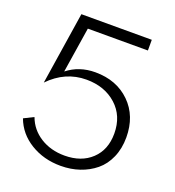

<svg xmlns="http://www.w3.org/2000/svg" viewBox="-138 -858 892 981"><g transform="rotate(20 308.0 -367.5)"><path d="M38.1 -147.9 91.3 -174.3Q113.8 -112.8 170.4 -77.1Q227.1 -41.5 301.8 -41.5Q393.1 -41.5 448.2 -93.5Q503.4 -145.5 503.4 -233.9Q503.4 -329.6 439.5 -387.2Q375.5 -444.8 276.4 -444.8Q161.6 -444.8 75.7 -356L136.7 -750H519.5V-691.9H192.9L154.3 -444.8Q218.3 -495.6 306.2 -495.6Q421.9 -495.6 494.9 -424.1Q567.9 -352.5 567.9 -236.3Q567.9 -175.8 546.6 -127.2Q525.4 -78.6 488.3 -48.1Q451.2 -17.6 403.6 -1.5Q356 14.6 301.3 14.6Q209 14.6 137.5 -29.1Q65.9 -72.8 38.1 -147.9Z"/></g></svg>

Font: Spartan MB
Style: Regular
Weight: 400
Designer: Matt Bailey, Mirko Velimirovic
Foundry: Matt Bailey
Version: Version 1.005